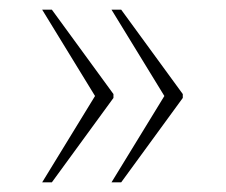

<svg xmlns="http://www.w3.org/2000/svg" viewBox="-20 -468 466 396"><path d="M210 -92H230L357 -266V-274L230 -448H210L319 -270ZM67 -92H87L214 -266V-274L87 -448H67L176 -270Z"/></svg>

Font: Noto Serif Armenian SemiCondensed Thin
Style: Regular
Weight: 100
Width: 4
Designer: Monotype Design Team
Foundry: Monotype Imaging Inc.
Version: Version 2.008